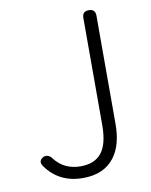

<svg xmlns="http://www.w3.org/2000/svg" viewBox="-84 -791 684 867"><g transform="rotate(-10 258.5 -358.0)"><path d="M227 13Q117 13 57 -72Q41 -96 63 -110Q74 -117 86 -113.5Q98 -110 106 -98Q150 -41 225 -41Q290 -41 321.5 -81Q353 -121 353 -208V-699Q353 -729 383 -729Q413 -729 413 -699V-465V-202Q413 -105 371 -50Q323 13 227 13Z"/></g></svg>

Font: GenSenRounded TW L
Style: Regular
Weight: 300
Version: Version 1.501;PS 1;hotconv 16.6.51;makeotf.lib2.5.65220